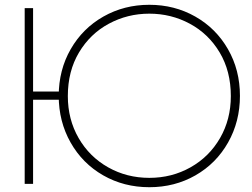

<svg xmlns="http://www.w3.org/2000/svg" viewBox="-20 -767 1050 801"><path d="M263 -366Q263 -269 308 -191Q353 -113 431 -69Q509 -25 603 -25Q697 -25 775 -69Q853 -113 898 -191Q943 -269 943 -366Q943 -470 896.5 -548Q850 -626 772 -668Q694 -710 603 -710Q512 -710 434 -668Q356 -626 309.5 -548Q263 -470 263 -366ZM225 -367Q225 -475 275 -562Q325 -649 411.5 -698Q498 -747 603 -747Q708 -747 794.5 -698Q881 -649 931 -562Q981 -475 981 -367Q981 -260 931.5 -172.5Q882 -85 795.5 -35.5Q709 14 603 14Q497 14 410.5 -35.5Q324 -85 274.5 -172.5Q225 -260 225 -367ZM118 -733V-385H227V-351H118V0H83V-733Z"/></svg>

Font: Kreadon
Style: Regular
Weight: 400
Designer: kohakuno
Foundry: StudioGnu
Version: Version 1.000;Glyphs 3.1.2 (3151)